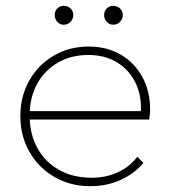

<svg xmlns="http://www.w3.org/2000/svg" viewBox="-20 -630 582 660"><path d="M291 10Q222 10 167.5 -21.5Q113 -53 81.5 -107.5Q50 -162 50 -231Q50 -299 80.5 -353Q111 -407 164.5 -438.5Q218 -470 285 -470Q347 -470 394.5 -442.5Q442 -415 469 -366Q496 -317 496 -253Q496 -249 495.5 -240.5Q495 -232 493 -219H72V-248H473L464 -241Q468 -300 446 -345Q424 -390 382.5 -415.5Q341 -441 284 -441Q224 -441 178.5 -414.5Q133 -388 107.5 -341.5Q82 -295 82 -233Q82 -169 108.5 -121Q135 -73 183 -46Q231 -19 295 -19Q343 -19 383.5 -37Q424 -55 452 -91L473 -70Q442 -33 394.5 -11.5Q347 10 291 10ZM199 -545Q186 -545 177 -555Q168 -565 168 -578Q168 -592 177 -601Q186 -610 199 -610Q213 -610 222.5 -601Q232 -592 232 -578Q232 -565 222.5 -555Q213 -545 199 -545ZM369 -545Q356 -545 347 -555Q338 -565 338 -578Q338 -592 347 -601Q356 -610 369 -610Q383 -610 392.5 -601Q402 -592 402 -578Q402 -565 392.5 -555Q383 -545 369 -545Z"/></svg>

Font: Outfit Thin
Style: Regular
Weight: 100
Designer: Rodrigo Fuenzalida
Foundry: fragTYPE
Version: Version 1.000